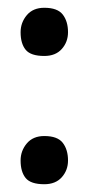

<svg xmlns="http://www.w3.org/2000/svg" viewBox="-20 -468 225 494"><path d="M94 -324Q59 -324 46 -340Q33 -356 33 -385Q33 -410 49 -429Q65 -448 94 -448Q128 -448 141.5 -430.5Q155 -413 155 -385Q155 -360 139 -342Q123 -324 94 -324ZM94 6Q59 6 46 -10Q33 -26 33 -55Q33 -80 49 -99Q65 -118 94 -118Q128 -118 141.5 -100.5Q155 -83 155 -55Q155 -30 139 -12Q123 6 94 6Z"/></svg>

Font: Yanone Kaffeesatz Medium
Style: Regular
Weight: 500
Designer: Yanone (Cyrillic: Daniel Pouzeot, Huerta Tipografica, and Cyreal)
Foundry: Yanone
Version: Version 2.003